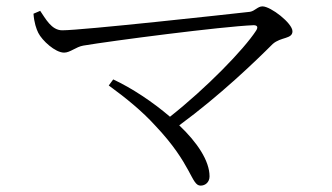

<svg xmlns="http://www.w3.org/2000/svg" viewBox="-20 -625 1040 602"><path d="M335 -376 321 -357C376 -317 426 -276 466 -232C583 -109 579 -43 609 -43C624 -43 637 -54 637 -72C637 -121 598 -179 542 -232C670 -326 780 -432 835 -487C861 -510 897 -502 897 -527C897 -552 829 -605 803 -605C788 -605 780 -591 764 -588C693 -580 238 -530 175 -530C141 -530 122 -568 106 -591L85 -582C87 -554 94 -534 100 -522C112 -498 153 -460 181 -460C200 -460 218 -478 241 -482C330 -497 675 -542 775 -546C787 -546 790 -540 783 -529C744 -469 627 -349 513 -259C458 -306 393 -349 335 -376Z"/></svg>

Font: Kiri Minchoo Light
Style: Regular
Weight: 300
Designer: Ryoko NISHIZUKA 西塚涼子 (kana & ideographs); Frank Grießhammer (Latin, Greek & Cyrillic);
akenotsuki.com/eyeben/fonts/ (U+
Foundry: Adobe
akenotsuki.com/eyeben/fonts/
Version: Version 4.002;hotconv 1.0.119;makeotfexe 2.5.65604